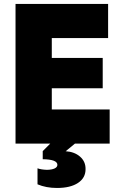

<svg xmlns="http://www.w3.org/2000/svg" viewBox="-20 -727 623 972"><path d="M58.6 -707H527.3V-534.2H242.2V-433.6H500V-280.3H242.2V-172.9H535.2V0H359.4L312.5 38.6Q357.4 41.5 385.5 66.2Q413.6 90.8 413.1 128.9Q413.6 173.3 375 199Q336.4 224.6 268.6 224.6Q213.4 224.6 169.9 206.1V125Q188 131.8 217.8 132.8Q242.7 132.3 256.6 125.7Q270.5 119.1 270.5 107.4Q270.5 80.1 196.3 79.1V38.1L234.4 0H58.6Z"/></svg>

Font: Wanted Sans Black
Style: Regular
Weight: 900
Designer: Original Design by Kil Hyung-jin and Kang Hanbin, Wanted Lab, Inc; Hangeul from Source Han Sans by Jang Soo-young and Ka
Foundry: Wanted Lab, Inc.
Version: Version 1.003